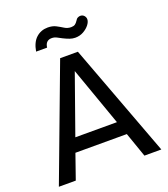

<svg xmlns="http://www.w3.org/2000/svg" viewBox="-153 -960 931 1067"><g transform="rotate(-20 313.0 -426.5)"><path d="M10 0 261 -669H366L616 0H516L465 -146H161L110 0ZM190 -227H436L313 -574ZM380 -747Q364 -747 348 -752.5Q332 -758 312 -768Q297 -776 283.5 -783Q270 -790 255 -790Q218 -790 213 -749H148Q157 -802 185.5 -827.5Q214 -853 254 -853Q282 -853 302 -842.5Q322 -832 339.5 -821Q357 -810 378 -810Q393 -810 401.5 -816Q410 -822 417 -833Q423 -844 431 -848Q439 -852 446 -852Q460 -852 468.5 -842.5Q477 -833 477 -821Q477 -806 464 -789Q451 -772 429 -759.5Q407 -747 380 -747Z"/></g></svg>

Font: Atkinson Hyperlegible
Style: Regular
Weight: 400
Designer: Elliott Scott, Megan Eiswerth, Linus Boman, Theodore Petrosky
Foundry: Braille Institute
Version: Version 1.006; ttfautohint (v1.8.3)